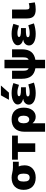

<svg xmlns="http://www.w3.org/2000/svg" viewBox="1616 -2426 1030 4302"><g transform="rotate(-90 2131.0 -275.0)"><path d="M553 -370V-368Q578 -314 578 -240Q578 -125 503 -57.5Q428 10 303 10Q172 10 100 -62Q28 -134 28 -260Q28 -386 100 -458Q172 -530 303 -530Q353 -530 413.5 -515Q474 -500 528 -500H658V-370ZM236 -157Q258 -126 303 -126Q348 -126 370 -157Q392 -188 392 -260Q392 -332 370 -363Q348 -394 303 -394Q258 -394 236 -363Q214 -332 214 -260Q214 -188 236 -157Z M1071 -390V0H877V-390H704V-520H1244V-390Z M1330 -240Q1330 -381 1402.5 -455.5Q1475 -530 1610 -530Q1734 -530 1802 -459Q1870 -388 1870 -260Q1870 -134 1812.5 -62Q1755 10 1665 10Q1577 10 1522 -60H1520V220H1330ZM1690 -260Q1690 -322 1667.5 -353.5Q1645 -385 1605 -385Q1566 -385 1543 -353.5Q1520 -322 1520 -265V-255Q1520 -197 1543 -166Q1566 -135 1605 -135Q1642 -135 1666 -167.5Q1690 -200 1690 -260Z M2066 -271Q1941 -304 1941 -395Q1941 -450 2010 -490Q2079 -530 2196 -530Q2307 -530 2421 -490L2381 -365Q2282 -400 2216 -400Q2126 -400 2126 -365Q2126 -342 2161.5 -331Q2197 -320 2291 -320H2326V-210H2291Q2224 -210 2185.5 -204.5Q2147 -199 2134 -189.5Q2121 -180 2121 -165Q2121 -125 2206 -125Q2293 -125 2391 -155L2431 -30Q2308 10 2196 10Q2071 10 2003.5 -31.5Q1936 -73 1936 -140Q1936 -189 1972.5 -226.5Q2009 -264 2066 -269ZM2206 -590H2046L2146 -770H2366Z M2942 -148Q2973 -160 2985 -188.5Q2997 -217 2997 -270V-520H3177V-300Q3177 -165 3119 -91Q3061 -17 2942 3V220H2752V3Q2633 -17 2575 -91Q2517 -165 2517 -300V-520H2697V-270Q2697 -217 2709 -188.5Q2721 -160 2752 -148V-690H2942Z M3393 -271Q3268 -304 3268 -395Q3268 -450 3337 -490Q3406 -530 3523 -530Q3634 -530 3748 -490L3708 -365Q3609 -400 3543 -400Q3453 -400 3453 -365Q3453 -342 3488.5 -331Q3524 -320 3618 -320H3653V-210H3618Q3551 -210 3512.5 -204.5Q3474 -199 3461 -189.5Q3448 -180 3448 -165Q3448 -125 3533 -125Q3620 -125 3718 -155L3758 -30Q3635 10 3523 10Q3398 10 3330.5 -31.5Q3263 -73 3263 -140Q3263 -189 3299.5 -226.5Q3336 -264 3393 -269Z M4069 -520V-210Q4069 -162 4079.5 -146Q4090 -130 4119 -130Q4163 -130 4209 -145L4229 -10Q4155 10 4069 10Q3966 10 3917.5 -35.5Q3869 -81 3869 -180V-520Z"/></g></svg>

Font: Mplus 1p Black
Style: Regular
Weight: 900
Version: Version 1.061